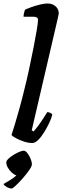

<svg xmlns="http://www.w3.org/2000/svg" viewBox="-56 -820 357 1101"><path d="M130 0Q106 0 80.5 -8.5Q55 -17 35 -28Q15 -39 10 -46Q16 -63 28.5 -104.5Q41 -146 55.5 -198Q70 -250 82 -300Q97 -359 111 -424Q125 -489 136.5 -548Q148 -607 155 -649Q162 -691 162 -706Q162 -724 136 -724H79Q79 -735 82 -746.5Q85 -758 87 -764Q101 -771 125 -779.5Q149 -788 174 -794Q199 -800 217 -800Q244 -800 262.5 -784Q281 -768 281 -742Q281 -739 276.5 -720Q272 -701 267 -679L126 -73L136 -66Q146 -76 161 -96Q176 -116 190.5 -138.5Q205 -161 215 -177Q224 -177 233 -172.5Q242 -168 244 -163Q239 -142 226 -114.5Q213 -87 196.5 -60.5Q180 -34 162.5 -17Q145 0 130 0ZM12 261Q-2 261 -17 252.5Q-32 244 -36 235Q-18 225 2.5 212.5Q23 200 38 186Q25 182 11.5 169.5Q-2 157 -11 141.5Q-20 126 -20 111Q-20 102 -8 90.5Q4 79 21 68.5Q38 58 54.5 51Q71 44 80 44Q90 44 101 58Q112 72 119.5 90.5Q127 109 127 122Q127 133 111.5 155.5Q96 178 74.5 202.5Q53 227 34.5 244Q16 261 12 261Z"/></svg>

Font: Texturina 72pt 72pt Regular
Style: Bold Italic
Weight: 700
Italic angle: -11°
Designer: Guillermo Torres Carreño
Foundry: Omnibus-Type
Version: Version 1.002; ttfautohint (v1.8.3)